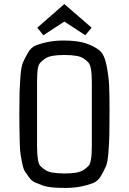

<svg xmlns="http://www.w3.org/2000/svg" viewBox="-20 -911 633 943"><path d="M77 -210Q75 -286 75 -353Q75 -420 76 -454Q77 -488 80.5 -536Q84 -584 93 -604.5Q102 -625 117 -651.5Q132 -678 156 -688Q220 -712 291 -712Q362 -712 403.5 -697.5Q445 -683 469 -663Q493 -643 503.5 -589Q514 -535 516 -491Q518 -447 518 -362.5Q518 -278 517 -244Q516 -210 512.5 -162Q509 -114 500 -93.5Q491 -73 476 -47Q461 -21 436.5 -11.5Q412 -2 377.5 5Q343 12 303 12Q263 12 236.5 9.5Q210 7 189 -0.5Q168 -8 152 -15Q136 -22 123.5 -39Q111 -56 103 -68Q95 -80 89.5 -107Q84 -134 81 -152.5Q78 -171 77 -210ZM431 -193V-507Q431 -587 414 -604Q389 -631 359.5 -636Q330 -641 297 -641Q264 -641 240 -637Q216 -633 201.5 -623Q187 -613 178.5 -604Q170 -595 166 -576Q162 -552 162 -507V-193Q162 -113 178 -96Q204 -69 234 -64Q264 -59 297 -59Q330 -59 353.5 -63Q377 -67 391.5 -77Q406 -87 414.5 -96Q423 -105 426 -124Q431 -148 431 -193ZM430 -775 399 -738 296 -805 193 -738 163 -775 296 -891Z"/></svg>

Font: Strait
Style: Regular
Weight: 400
Width: 3
Designer: Eduardo Rodriguez Tunni
Foundry: Eduardo Rodriguez Tunni
Version: Version 1.001